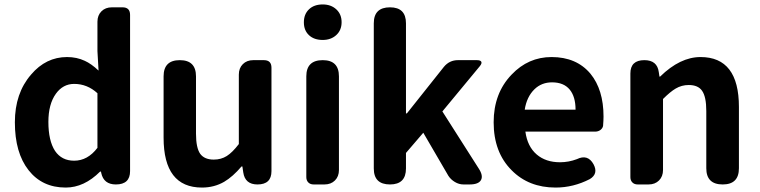

<svg xmlns="http://www.w3.org/2000/svg" viewBox="-20 -831 3422 865"><path d="M276 14Q170 14 108.5 -64.5Q47 -143 47 -280Q47 -411 120 -495Q187 -574 282 -574Q326 -574 362 -557Q391 -544 424 -513L419 -601V-733Q419 -762 437 -780Q455 -798 484 -798H492H532Q566 -798 566 -764V-399V-60Q566 0 502 0Q447 0 436 -52L435 -58H431Q359 14 276 14ZM314 -107Q375 -107 419 -165V-288V-411Q373 -453 314 -453Q264 -453 232 -409Q198 -362 198 -282Q198 -197 228 -151Q258 -107 314 -107Z M890 14Q717 14 717 -211V-487Q717 -560 790 -560Q863 -560 863 -487V-229Q863 -165 882 -138Q901 -112 943 -112Q976 -112 1001.5 -128Q1027 -144 1056 -182V-495Q1056 -524 1074 -542Q1092 -560 1121 -560H1129H1169Q1203 -560 1203 -526V-280V-60Q1203 0 1140 0Q1084 0 1076 -54L1072 -81H1068Q1029 -35 990 -12Q945 14 890 14Z M1393 0Q1378 0 1369 -9Q1360 -18 1360 -33V-487Q1360 -560 1434 -560Q1507 -560 1507 -487V-280V-65Q1507 -36 1489 -18Q1471 0 1442 0H1433ZM1434 -651Q1395 -651 1372 -672.5Q1349 -694 1349 -730.5Q1349 -767 1372 -789Q1395 -811 1434 -811Q1471 -811 1495 -789Q1519 -767 1519 -731Q1519 -695 1495 -673Q1471 -651 1434 -651Z M1737 0Q1664 0 1664 -72V-399V-726Q1664 -798 1737 -798Q1809 -798 1809 -726V-320H1813L1980 -530Q2005 -560 2043 -560H2084H2128Q2145 -560 2148.5 -552.5Q2152 -545 2141 -532L1973 -329L2136 -73Q2158 -40 2147 -20Q2136 0 2096 0H2068Q2048 0 2029.5 -11Q2011 -22 2000 -39L1887 -233L1809 -142V-72Q1809 0 1737 0Z M2483 14Q2362 14 2285 -64Q2204 -145 2204 -280Q2204 -411 2285 -495Q2360 -574 2465 -574Q2577 -574 2640 -499Q2699 -427 2699 -306Q2699 -290 2697 -264Q2695 -253 2685 -245.5Q2675 -238 2661 -238H2605H2519H2347Q2356 -171 2398 -135Q2439 -100 2503 -100Q2542 -100 2579 -114Q2628 -138 2654 -91Q2677 -48 2637 -24Q2563 14 2483 14ZM2344 -337H2458H2573Q2573 -395 2547 -427Q2520 -460 2467 -460Q2420 -460 2388 -429Q2353 -395 2344 -337Z M2853 0Q2838 0 2829 -9Q2820 -18 2820 -33V-280V-500Q2820 -560 2883 -560Q2941 -560 2948 -506L2951 -486H2954Q3044 -574 3136 -574Q3309 -574 3309 -349V-73Q3309 0 3236 0Q3162 0 3162 -73V-331Q3162 -395 3143 -422Q3125 -448 3083 -448Q3051 -448 3024 -432Q3000 -418 2967 -385V-65Q2967 -36 2949 -18Q2931 0 2902 0H2893Z"/></svg>

Font: GenSenRounded2 TW B
Style: Regular
Weight: 700
Version: Version 2.000;PS 2;hotconv 16.6.51;makeotf.lib2.5.65220 DEVE